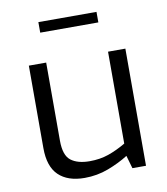

<svg xmlns="http://www.w3.org/2000/svg" viewBox="-82 -788 751 862"><g transform="rotate(-10 294.0 -356.5)"><path d="M235 6Q158 6 116.5 -34Q75 -74 75 -158V-534H154V-178Q154 -111 184.5 -87.5Q215 -64 270 -64Q317 -64 356 -77.5Q395 -91 436 -115V-534H515V0H453L436 -59Q395 -33 343.5 -13.5Q292 6 235 6ZM151 -671V-719H416V-671Z"/></g></svg>

Font: Exo Thin
Style: Regular
Weight: 400
Version: Version 2.000